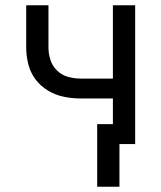

<svg xmlns="http://www.w3.org/2000/svg" viewBox="-20 -550 616 733"><path d="M351 163H436V0H496V-530H411V-250H288Q264 -250 240 -256.5Q216 -263 198 -280.5Q180 -298 172.5 -321.5Q165 -345 165 -369V-530H80V-369Q80 -337 88 -305Q96 -273 115.5 -247Q135 -221 163.5 -204Q192 -187 224 -180.5Q256 -174 288 -174H411V-76H351Z"/></svg>

Font: Iosevka Sparkle
Style: Regular
Weight: 400
Designer: Belleve Invis
Foundry: Belleve Invis
Version: Version 4.5.0; ttfautohint (v1.8.3)